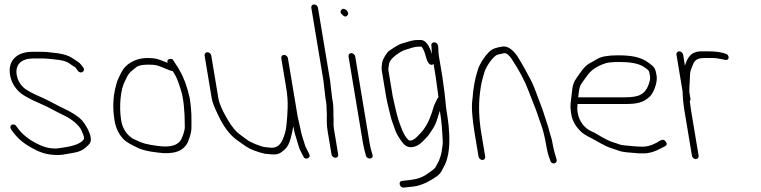

<svg xmlns="http://www.w3.org/2000/svg" viewBox="-20 -714 3425 864"><path d="M25.2 -377C29.8 -349.4 42.1 -325.4 62.2 -305C75.8 -289.2 110.8 -269.2 167.2 -245C202.4 -229.9 229 -213.1 270.7 -193.3C295.6 -181.5 335.5 -154.2 347.4 -125.6C353.7 -110.5 357.1 -101.5 357.6 -98.5C358.1 -95.5 358.3 -92.3 358.2 -89C346.8 -69.4 313.3 -56.1 257.8 -49C227.3 -42.7 197.1 -45.7 167.3 -58C116.7 -79 78.8 -108.3 53.7 -146C41.8 -163.8 17.9 -150.1 30 -132C59.4 -87.9 91.1 -64.1 142.5 -38.3C164.6 -27.3 186.9 -20.6 209.4 -18.2C257.8 -13.1 271.1 -20.2 313.5 -26.9C334.2 -30.2 351.3 -37.7 364.7 -49.4C383.7 -66 391.9 -72.9 387.8 -97.5C383.9 -120.8 365 -153.9 350.5 -170.6C331.4 -192.7 294.3 -213.1 268.5 -225C241.4 -237.5 205.2 -258.4 175.7 -272C123.1 -294.5 92.3 -311.5 83.2 -323C68.1 -337.5 58.8 -355.5 55.2 -377C47.4 -424 76.3 -451 130.9 -451H173.9C179.9 -451 185.9 -450.7 192.1 -450C224.3 -446.5 270.3 -445.4 293.1 -428C302.7 -420.7 310.4 -415.7 316.2 -413C318.4 -411.7 320.9 -409 323.6 -405L330.1 -396C342.3 -377.6 367 -393.9 354.7 -410L347.1 -420C335.7 -435.2 326.7 -438.5 312.4 -448C282.6 -469.5 250.2 -473.7 208.9 -478L189.6 -480C183.1 -480.7 176.2 -481 168.9 -481H125.9C56.1 -481 14.5 -441.5 25.2 -377Z M757.4 -394C758.4 -392 762.2 -385.6 768.9 -374.8C775.5 -364 784.3 -340.8 795.1 -305.1C806 -269.5 811.5 -215.6 811.7 -143.5C811.8 -129.8 806.9 -112 797 -90C782.8 -59.8 746.8 -48.9 688.9 -57.5C642.8 -64.3 627.6 -65.5 578 -90C549 -108.2 531.4 -135.8 525.2 -172.7C515 -234.3 522.9 -312.9 540.9 -346C545.2 -354 549.5 -363 553.9 -373C564.5 -391.2 575.9 -397.1 593 -411.5C602 -419.2 619.9 -423 646.6 -423C676.1 -423 685.3 -422.2 716.5 -408.5C737 -399.5 750.6 -394.7 757.4 -394ZM734.2 -431C729.9 -433 724.2 -435.3 717.1 -438C692.5 -447.2 682.9 -453 641.6 -453C589.1 -453 543.5 -424.3 527.1 -390L512.8 -361.5C508.3 -352.5 504.3 -340.3 500.9 -325C488.2 -276.8 486.5 -225.4 495.5 -171C501.4 -135.8 516.1 -106.8 539.5 -84C548.4 -75.4 569.2 -63.3 601.9 -47.8C614.9 -41.7 633.5 -36.4 657.7 -32L689.9 -27.5C761.2 -17.5 806.4 -33.4 825.5 -75C836.1 -101.1 841.4 -121.6 841.4 -136.5C841.6 -180.6 843.4 -213.5 833.2 -275C821.9 -325 806.8 -366 787.7 -398C782.8 -406.2 779.8 -413.8 774.1 -420L761.7 -440C757.2 -449 749.5 -451.4 738.6 -447C733.6 -445 732.1 -439.7 734.2 -431Z M1245.7 -452 1268.4 -316C1278.9 -253 1274.1 -204.4 1268.7 -147.7C1266.5 -125.5 1259.9 -102.6 1248.8 -79C1236.9 -56.7 1219.2 -46.8 1195.8 -49.5C1186.9 -50.5 1179.3 -51.3 1172.8 -52C1152.1 -54.1 1105.6 -74.1 1090.5 -85.8C1079.2 -94.6 1070.1 -101.3 1063.3 -106C1042.4 -120 1021.3 -145.6 1000.1 -183C978.8 -220.4 966.5 -249.4 963 -270L930.7 -464C929.4 -471.9 921.2 -479 913.2 -479C905.3 -479 899.4 -471.9 900.7 -464L933 -270C935.5 -255.3 944.4 -232 959.7 -200C984.8 -145.4 1014 -106.4 1047.2 -83C1054.7 -77.7 1067.8 -68.5 1086.3 -55.5C1104.9 -42.5 1133.5 -31.3 1172.3 -22C1180.4 -21.3 1190.1 -20.5 1201.3 -19.5C1232.7 -16.7 1242.7 -25.1 1261.6 -41.7C1273.5 -52.2 1282.5 -69.5 1288.7 -93.7C1294.9 -117.8 1298.5 -135.3 1299.7 -146C1300.7 -140.1 1304 -126.3 1305 -120C1305.7 -116 1308.2 -107.6 1312.4 -94.9C1319.9 -72.7 1322.5 -56.5 1330.7 -38L1345.3 -10C1351.5 8.4 1381 -1.4 1371.7 -20L1358 -48C1355.2 -52.7 1353 -58.2 1351.3 -64.5C1348 -76.6 1337.3 -106.1 1335 -120L1319.4 -190L1275.7 -452C1274.4 -459.9 1266.2 -467 1258.2 -467C1250.3 -467 1244.4 -459.9 1245.7 -452Z M1501.8 -19 1482.9 -132.9C1478.9 -156.6 1482.5 -165.7 1480.5 -195L1480.5 -213C1479.7 -225.8 1480.2 -239.2 1477.9 -253L1474.4 -274L1465.5 -351L1410.9 -679C1409.5 -687.8 1401.9 -694 1393.4 -694C1385 -694 1379.5 -687.8 1380.9 -679L1435.5 -351L1444.2 -275L1447.7 -254C1449.9 -241 1449 -229.5 1449.9 -217L1451 -198C1450 -179 1450.3 -148.1 1453.9 -127L1471.8 -19C1473.2 -10.8 1481.5 -4 1489.8 -4C1498.2 -4 1503.2 -10.8 1501.8 -19Z M1548.4 -460 1613.3 -70C1614.8 -61.3 1616.7 -52.4 1619 -43.2C1622.6 -29.5 1622.6 -29.5 1626.8 -13C1633.2 6.1 1662.4 1.7 1656.2 -17L1653.5 -27C1649.8 -37 1646.5 -51.3 1643.3 -70L1578.4 -460C1577.1 -467.9 1568.8 -475 1560.9 -475C1553 -475 1547.1 -467.9 1548.4 -460ZM1516.2 -669.8C1510.2 -662.6 1511.1 -655.7 1518.9 -649C1528.7 -638.3 1536.8 -636.8 1543.2 -644.5C1555.8 -659.7 1528.3 -684.2 1516.2 -669.8Z M1921.1 -510 1922.1 -498C1923 -486.3 1922.3 -479.7 1923.7 -470C1910.9 -512.7 1894 -534 1873.1 -534H1860.1C1832.3 -534 1815.9 -525.3 1793.4 -519.7C1772.1 -514.5 1746.7 -495.5 1731.7 -485.6C1720.7 -478.4 1702.2 -447.8 1700.2 -434C1698.6 -423.2 1695.7 -410.4 1698.1 -396L1717.3 -280.5C1718.9 -270.8 1720.8 -261.3 1723 -252L1736.2 -197C1742.9 -167.2 1746.5 -165.2 1757 -132.2C1762.7 -114.4 1774.6 -93.8 1792.8 -70.5C1817.6 -38.7 1856.9 -51.7 1879.9 -75.5C1884.8 -80.5 1890.3 -86.2 1896.6 -92.5C1912.8 -108.8 1911.7 -111.7 1927 -133.5C1935.3 -145.2 1942.2 -160.6 1947.9 -179.5C1953.5 -198.5 1957.3 -210.3 1959.2 -215L1961.4 -202C1968 -162.1 1970.4 -117.6 1972.3 -82C1973.4 -62.5 1969.9 -53.4 1967.8 -34.3C1966.1 -19.3 1959.5 -3 1955.5 9L1939.3 39.3C1936.7 44.2 1926.2 52.8 1907.8 65C1874 90.4 1845.9 94.2 1798.5 99L1788.7 100C1769.6 103.3 1779.3 133.1 1797.6 130L1807.5 129C1827.9 126.7 1851.8 125.5 1869.3 119C1895.6 109.3 1897.5 109.5 1928.7 90.6C1959.3 72.1 1963.2 64.2 1974.8 41C1995.5 7.1 2004.4 -42.7 2001.6 -108.4C2000.3 -137.5 1997.8 -163.2 1994.1 -185.5C1990.4 -207.8 1988 -224.3 1986.9 -235L1980.2 -299L1970.7 -368L1955.2 -461C1953.3 -472.3 1952.4 -484 1952.4 -496L1951.6 -507C1949.9 -517.2 1944.3 -522.7 1934.8 -523.5C1926.7 -524.2 1919.8 -517.9 1921.1 -510ZM1950 -300C1951.4 -292 1952.4 -284 1953 -276C1951.3 -274.7 1949.9 -273 1948.9 -271L1943.5 -261C1939.5 -253 1936.1 -245.7 1933.2 -239C1921 -195.2 1907.7 -162.8 1893.4 -142C1885.3 -130.3 1883.6 -126.2 1872.3 -115C1863 -105.7 1843.3 -79.3 1822.9 -81.5C1819.9 -81.8 1815.1 -86.1 1808.7 -94.2C1802.3 -102.4 1796.4 -113 1791 -126C1772.1 -171.5 1768.5 -189.1 1759 -228L1747.2 -281L1728.1 -396C1727 -402 1728 -412.4 1730.9 -427.2C1733.9 -441.9 1748 -457.6 1773.3 -474.3C1786.7 -483.1 1798.4 -488.8 1808.4 -491.2C1828.1 -496.1 1840.8 -504 1865.1 -504H1877.1C1884.5 -495.1 1890.7 -480.8 1895.7 -461.1C1901.5 -438.3 1912.9 -412.3 1931.1 -426L1940.7 -368Z M2163.5 -9 2145.8 -115C2135.2 -179.2 2133.1 -238.9 2139.6 -294.1C2145.5 -343.9 2149.8 -352.8 2158.8 -385.9C2165.8 -411.5 2192.5 -451.7 2212.6 -465C2220.8 -470.5 2237.4 -470.9 2248.9 -475C2259.6 -475 2270.7 -466.3 2282.2 -449C2316.6 -397.4 2342.1 -349.3 2358.6 -304.7C2365.1 -287.2 2372.7 -267.7 2381.4 -246.2C2401.4 -196.5 2395.5 -206.7 2415 -153C2424.2 -127.6 2432.1 -95.6 2438.5 -57C2442.6 -32.3 2448.6 -10.7 2456.3 8C2459.7 28.3 2490.9 24.8 2484.2 2C2478.9 -15.8 2471.2 -40.7 2467.3 -64.2C2464.9 -78.9 2462.3 -90.1 2459.7 -97.7C2452.3 -119.4 2449.9 -135.4 2441.2 -160.2C2431 -189 2425.6 -212 2414.7 -239C2399.6 -276.4 2386 -321.1 2367.8 -355.5C2349.2 -390.5 2331.5 -424.4 2306.9 -463C2284.3 -494.3 2262 -508 2240 -504.4C2213.8 -500 2195.2 -495.7 2177.9 -477.4C2166.9 -465.8 2159.9 -457 2156.9 -451C2153 -446.3 2149.7 -441.3 2146.9 -436C2140.1 -422.9 2134.2 -415.1 2129.7 -398C2117.4 -361.1 2109.6 -318.1 2106.2 -269C2100.9 -237 2104.1 -185.7 2115.8 -115L2133.5 -9C2134.8 -1.1 2143.1 6 2151 6C2158.9 6 2164.8 -1.1 2163.5 -9Z M2582 -276C2584.2 -294 2585 -310.8 2590.4 -325.8C2592.9 -333 2603.2 -348.4 2621 -372C2639 -398.4 2667.8 -417.8 2707.4 -430C2718.2 -433.3 2738.9 -435 2769.6 -435C2808.5 -435 2855.2 -430.6 2882.8 -409.5C2899.8 -396.5 2900.8 -397.7 2904.7 -374C2906.4 -364 2905.7 -354.3 2902.5 -345C2894.1 -315.5 2880.6 -296.5 2862 -288C2849.4 -280 2824.7 -276 2788 -276ZM2579 -246H2793C2844.2 -246 2874 -250.8 2904.3 -279.7C2920.3 -295 2940.1 -341.8 2934.8 -373.7C2929.2 -407.2 2924.7 -412.1 2900.3 -430.5C2863.1 -458.5 2820.5 -465 2759.5 -465C2717.6 -465 2687.9 -460 2670.4 -450.1C2657.4 -442.7 2644.5 -435.4 2631.7 -428.2C2608.6 -415.3 2590.3 -385.2 2576.5 -366C2560.5 -343.7 2556.3 -329.4 2552.8 -291.5C2549.1 -252.3 2543.4 -243.6 2550.9 -199C2555.6 -170.4 2570.2 -144.5 2594.6 -121.5C2613.9 -103.2 2636.3 -96.2 2657.1 -83.5C2673.6 -73.4 2688.9 -66.4 2706.1 -57.1C2721.8 -48.6 2753.8 -40.4 2771 -33.8C2780 -30.3 2807.7 -27.1 2854 -24H2879C2901.7 -24 2926.4 -31.3 2953.3 -46L2972.7 -56C2981.4 -60.8 2982.6 -67.6 2976.3 -76.5C2965.6 -91.4 2954.8 -84.5 2935 -72C2913 -60 2892.3 -54 2872.8 -54C2842.3 -54 2812.5 -57.9 2789 -60C2766.7 -62 2765.9 -66.1 2738.8 -73.9C2722.7 -78.5 2699.1 -90.3 2667.8 -109.5C2659.6 -114.5 2651.6 -118.7 2643.7 -122C2609.6 -136.4 2586 -168.2 2579.4 -207.5C2576.3 -226.7 2578.6 -233.5 2579 -246Z M3024.1 -468 3051.7 -302C3052.4 -274 3055.1 -245.3 3060 -216L3093.8 -13C3095.2 -5.1 3103.4 2 3111.3 2C3119.3 2 3125.2 -5.1 3123.8 -13L3090 -216C3087.9 -228.7 3086.3 -240.7 3085 -252L3083.9 -259C3086.8 -261.7 3087.8 -265.3 3087 -270L3082 -300C3081.8 -311.7 3082.4 -328 3083.9 -349C3085.6 -373.3 3083.4 -387.2 3090.7 -404C3102 -430 3102.2 -453 3148.6 -453H3183C3198.7 -453 3213.4 -451.2 3227.4 -447.8C3241.3 -444.2 3249.8 -443.3 3252.9 -445C3263.7 -450.9 3258.8 -469.8 3245.4 -472C3227.1 -479.3 3200.9 -483 3166.8 -483H3137.6C3110.7 -483 3091.4 -474.2 3079.5 -456.5C3069.3 -441.4 3068.3 -434.7 3062.2 -419L3054.1 -468C3052.7 -475.9 3044.5 -483 3036.6 -483C3028.6 -483 3022.7 -475.9 3024.1 -468Z"/></svg>

Font: MewTooHand
Style: Lta
Weight: 400
Designer: Mew Too, Robert Jablonski
Version: Version 0.77